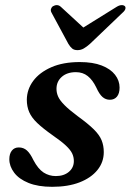

<svg xmlns="http://www.w3.org/2000/svg" viewBox="-20 -710 504 741"><path d="M195.5 -30.5Q226.5 -30.5 245.8 -46.8Q265 -63 265 -88.5Q265 -104 258.5 -117.8Q252 -131.5 234.5 -148Q217 -164.5 183 -188Q145.5 -214.5 123.8 -235.2Q102 -256 92.8 -277.2Q83.5 -298.5 83.5 -325.5Q84 -365 108.2 -397.8Q132.5 -430.5 178 -450.5Q223.5 -470.5 288 -470.5Q338.5 -470.5 372.5 -457.2Q406.5 -444 424 -421.5Q441.5 -399 441.5 -372Q441.5 -349.5 431.5 -337.2Q421.5 -325 404 -325Q388 -325 375.8 -335.5Q363.5 -346 351.5 -372.5Q337.5 -401.5 318.5 -416.5Q299.5 -431.5 273 -431.5Q239 -431.5 218.5 -413.5Q198 -395.5 198 -367Q198 -351.5 204.5 -337Q211 -322.5 228.8 -304.5Q246.5 -286.5 280 -261.5Q320 -232.5 342 -210.8Q364 -189 372.2 -168.5Q380.5 -148 380.5 -123Q380.5 -84 356 -53.8Q331.5 -23.5 287 -6.2Q242.5 11 181.5 11Q127 11 90 -4Q53 -19 34.5 -43.8Q16 -68.5 16 -95.5Q16 -116.5 25.8 -128.8Q35.5 -141 52.5 -141Q71 -141 84 -129.2Q97 -117.5 109 -92Q127 -58 148.2 -44.2Q169.5 -30.5 195.5 -30.5ZM322 -585 215 -683.5Q208 -690 200 -690.2Q192 -690.5 184.5 -686Q179 -682.5 176.8 -675.5Q174.5 -668.5 179.5 -660L244 -540.5Q251 -529 258.5 -522.8Q266 -516.5 279 -516.5Q292 -516.5 303 -522.8Q314 -529 327 -540.5L452 -660Q462 -668.5 463.8 -675.5Q465.5 -682.5 462 -686Q457.5 -690.5 449 -690.2Q440.5 -690 430 -683.5L271.5 -585Z"/></svg>

Font: Fraunces Medium
Style: Italic
Weight: 500
Italic angle: -16°
Version: Version 1.000;[b76b70a41]